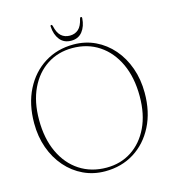

<svg xmlns="http://www.w3.org/2000/svg" viewBox="-123 -946 951 1058"><g transform="rotate(-15 352.0 -417.0)"><path d="M357 -709.5Q424 -709.5 480.8 -682.5Q537.5 -655.5 579.5 -607Q621.5 -558.5 644.8 -493Q668 -427.5 668 -351Q668 -242.5 626.5 -161Q585 -79.5 512.8 -34.2Q440.5 11 347 11Q280.5 11 223.8 -15.8Q167 -42.5 124.8 -91Q82.5 -139.5 59.2 -204.5Q36 -269.5 36 -345.5Q36 -454.5 77.5 -536.5Q119 -618.5 191.5 -664Q264 -709.5 357 -709.5ZM636.5 -340Q636.5 -447 599.8 -526Q563 -605 497.5 -648.5Q432 -692 345.5 -692Q264.5 -692 201.5 -651Q138.5 -610 102.8 -534.8Q67 -459.5 67 -356.5Q67 -250 103.8 -171.2Q140.5 -92.5 206.5 -49.5Q272.5 -6.5 359.5 -6.5Q440 -6.5 502.5 -47.2Q565 -88 600.8 -162.8Q636.5 -237.5 636.5 -340ZM352 -761.5Q381 -761.5 400.8 -779Q420.5 -796.5 429.5 -837.5Q431.5 -845 436.5 -845Q442 -845 442 -837Q439 -791 416 -761.8Q393 -732.5 352 -732.5Q310.5 -732.5 287.5 -761.8Q264.5 -791 262 -837Q261.5 -845 267.5 -845Q272 -845 274 -837.5Q283 -796.5 302.8 -779Q322.5 -761.5 352 -761.5Z"/></g></svg>

Font: Fraunces 144pt Soft Thin
Style: Regular
Weight: 100
Version: Version 1.000;[0bf87f6ff]